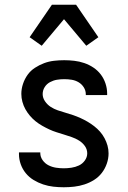

<svg xmlns="http://www.w3.org/2000/svg" viewBox="-20 -782 540 810"><path d="M249 8Q227 8 205 5.5Q183 3 162 -4Q141 -11 122 -22.5Q103 -34 89 -51Q75 -68 67.5 -89Q60 -110 60 -132V-139H150V-136Q150 -120 160 -106Q170 -92 185 -84.5Q200 -77 216.5 -74.5Q233 -72 249 -72Q265 -72 281.5 -74.5Q298 -77 313 -84Q328 -91 338 -105Q348 -119 348 -135Q348 -152 338 -166Q328 -180 313.5 -189Q299 -198 283 -203.5Q267 -209 251 -214Q235 -219 219 -224Q203 -229 188 -236Q173 -243 158 -251.5Q143 -260 130 -270.5Q117 -281 106 -294Q95 -307 87 -321.5Q79 -336 74.5 -352.5Q70 -369 70 -386Q70 -407 77 -428Q84 -449 96.5 -466.5Q109 -484 127.5 -496Q146 -508 166 -515.5Q186 -523 207.5 -525.5Q229 -528 251 -528Q272 -528 293.5 -525.5Q315 -523 335.5 -516Q356 -509 374 -497Q392 -485 405 -468Q418 -451 425 -430Q432 -409 432 -388V-381H342V-384Q342 -400 333.5 -413.5Q325 -427 311.5 -435Q298 -443 282.5 -445.5Q267 -448 251 -448Q235 -448 220 -445.5Q205 -443 191 -435.5Q177 -428 168.5 -414.5Q160 -401 160 -385Q160 -369 170 -354.5Q180 -340 194 -331Q208 -322 224 -316.5Q240 -311 256 -306.5Q272 -302 288 -296.5Q304 -291 319.5 -284Q335 -277 349.5 -268.5Q364 -260 377.5 -249.5Q391 -239 402 -226.5Q413 -214 421 -199Q429 -184 433.5 -168Q438 -152 438 -135Q438 -113 430.5 -91.5Q423 -70 409.5 -52.5Q396 -35 377 -23Q358 -11 336.5 -4Q315 3 293 5.5Q271 8 249 8ZM156 -589 105 -625 199 -762H301L395 -625L344 -589L250 -701Z"/></svg>

Font: Iosevka Term Curly Medium
Style: Regular
Weight: 500
Designer: Belleve Invis
Foundry: Belleve Invis
Version: Version 32.3.0